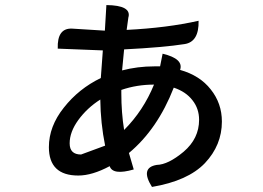

<svg xmlns="http://www.w3.org/2000/svg" viewBox="-20 -689 1040 758"><path d="M612 -427 622 -477Q706 -457 691 -413Q769 -391 812 -336Q856 -281 856 -209Q856 -116 789 -45Q722 25 580 49Q532 -27 599 -38Q644 -39 705 -90Q766 -142 766 -216Q766 -260 740 -293Q714 -327 666 -343Q602 -179 489 -85L508 -20Q425 4 413 -33Q344 4 289 4Q173 4 173 -108Q173 -190 232 -264Q291 -339 378 -381L386 -490L208 -497Q205 -579 265 -576L394 -568L400 -669Q500 -668 487 -620Q490 -644 480 -571Q640 -579 764 -607Q766 -524 709 -515Q627 -502 470 -494L462 -411Q523 -427 589 -427ZM459 -321Q459 -244 470 -176Q546 -252 588 -355Q520 -355 459 -334ZM289 -215Q255 -168 255 -123Q255 -79 300 -79L395 -114Q377 -203 376 -296Q324 -263 289 -215Z"/></svg>

Font: Swei Half Moon CJK TC
Style: Medium
Weight: 500
Version: Version 2.125